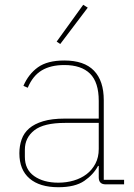

<svg xmlns="http://www.w3.org/2000/svg" viewBox="-20 -771 559 803"><path d="M422 0Q393 0 393 -29V-77H390Q371 -41 332.5 -14.5Q294 12 224 12Q146 12 103.5 -24.5Q61 -61 61 -130Q61 -161 70.5 -188Q80 -215 102 -234Q124 -253 160.5 -264Q197 -275 251 -275H393V-349Q393 -427 356.5 -463Q320 -499 249 -499Q192 -499 154.5 -476.5Q117 -454 96 -404L78 -412Q99 -461 138.5 -489.5Q178 -518 249 -518Q332 -518 373 -475.5Q414 -433 414 -352V-19H499V0ZM224 -7Q258 -7 288.5 -16Q319 -25 342 -42.5Q365 -60 379 -86.5Q393 -113 393 -148V-257H252Q163 -257 123.5 -226Q84 -195 84 -145V-115Q84 -62 123 -34.5Q162 -7 224 -7ZM232 -587 217 -597 328 -751 347 -739Z"/></svg>

Font: IBM Plex Sans Devanagari Thin
Style: Regular
Weight: 100
Designer: Mike Abbink, Paul van der Laan, Pieter van Rosmalen, Erin McLaughlin
Foundry: Bold Monday
Version: Version 1.1